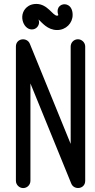

<svg xmlns="http://www.w3.org/2000/svg" viewBox="-20 -954 483 978"><path d="M142 -804C166 -804 179 -824 179 -840C179 -845 178 -850 176 -855C194 -839 222 -801 271 -801C316 -801 350 -836 350 -878C350 -928 314 -939 293 -929C262 -913 277 -878 277 -878C277 -875 272 -874 271 -874C248 -874 223 -934 165 -934C149 -934 136 -930 126 -924C68 -888 96 -804 142 -804ZM414 -33V-717C414 -737 397 -754 377 -754C356 -754 340 -737 340 -717V-221L132 -731C118 -766 61 -760 61 -717V-33C61 -13 78 4 98 4C119 4 135 -13 135 -33V-529L343 -19C357 16 414 10 414 -33Z"/></svg>

Font: LS
Style: Regular
Weight: 400
Designer: BSozoo
Foundry: BSozoo
Version: Version 001.000